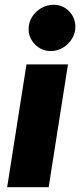

<svg xmlns="http://www.w3.org/2000/svg" viewBox="-20 -785 336 805"><path d="M10 0 91 -515H265L184 0ZM193 -571Q154 -571 127 -598.5Q100 -626 100 -663Q100 -691 114.5 -714Q129 -737 153 -751Q177 -765 204 -765Q243 -765 269.5 -738Q296 -711 296 -672Q296 -645 281.5 -622Q267 -599 244 -585Q221 -571 193 -571Z"/></svg>

Font: MuseoModerno Thin ExtraBold
Style: Italic
Weight: 800
Italic angle: -9°
Version: Version 1.003